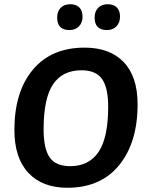

<svg xmlns="http://www.w3.org/2000/svg" viewBox="-20 -877 696 907"><path d="M312 -857Q340 -857 355 -841.5Q370 -826 370 -799Q370 -770 353 -752.5Q336 -735 308 -735Q250 -735 250 -794Q250 -823 266.5 -840Q283 -857 312 -857ZM489 -857Q517 -857 532 -841.5Q547 -826 547 -799Q547 -770 530 -752.5Q513 -735 485 -735Q427 -735 427 -794Q427 -823 443.5 -840Q460 -857 489 -857ZM380 -652Q499 -652 564.5 -583.5Q630 -515 630 -384Q630 -204 543 -97Q456 10 298 10Q180 10 114 -60.5Q48 -131 48 -263Q48 -443 135 -547.5Q222 -652 380 -652ZM365 -545Q275 -545 230.5 -478.5Q186 -412 186 -266Q186 -174 215 -133Q244 -92 311 -92Q400 -92 445.5 -159Q491 -226 491 -373Q491 -464 461.5 -504.5Q432 -545 365 -545Z"/></svg>

Font: Alegreya Sans
Style: Bold Italic
Weight: 700
Italic angle: -7°
Designer: Juan Pablo del Peral
Foundry: Huerta Tipografica
Version: Version 2.007